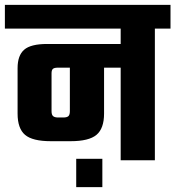

<svg xmlns="http://www.w3.org/2000/svg" viewBox="-40 -656 718 786"><path d="M658 -636V-539H594V0H454V-379H386V-191Q386 -130 355 -104Q324 -78 249 -78H168Q93 -78 62.5 -104Q32 -130 32 -191V-377Q32 -429 59 -452.5Q86 -476 153 -476H454V-539H-20V-636ZM246 -201V-379H197Q182 -379 176.5 -374Q171 -369 171 -356V-201Q171 -186 177.5 -180.5Q184 -175 198 -175H219Q234 -175 240 -180.5Q246 -186 246 -201ZM272 110V-6H379V110Z"/></svg>

Font: Teko SemiBold
Style: Regular
Weight: 600
Designer: Manushi Parikh, Jonny Pinhorn
Foundry: Indian Type Foundry
Version: Version 1.106;PS 1.0;hotconv 1.0.78;makeotf.lib2.5.61930; tt